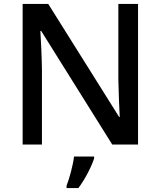

<svg xmlns="http://www.w3.org/2000/svg" viewBox="-20 -734 816 975"><path d="M681 0V-714H581V-330C582 -265 586 -182 588 -140H585L225 -714H95V0H193V-380C192 -452 188 -524 185 -577H189L550 0ZM458 70V61H356C351 104 332 174 318 209V221H378C413 175 446 109 458 70Z"/></svg>

Font: Noto Sans Bassa Vah Medium
Style: Regular
Weight: 500
Designer: Monotype Design Team
Foundry: Monotype Imaging Inc.
Version: Version 2.002